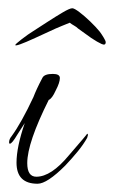

<svg xmlns="http://www.w3.org/2000/svg" viewBox="-20 -471 276 465"><path d="M71 -26Q20 -26 20 -77Q20 -115 40 -173L22 -145Q9 -123 4 -123Q2 -123 2 -126Q2 -134 8 -141Q32 -174 61 -236Q64 -244 69.5 -256Q75 -268 83 -283Q88 -292 108 -292Q125 -292 125 -282Q125 -271 115 -252Q106 -232 98 -229Q46 -125 46 -76Q46 -43 68 -43Q104 -43 147 -95Q192 -147 191 -147Q193 -147 193 -144Q193 -143 191 -137Q182 -121 168.5 -104.5Q155 -88 138 -70Q94 -26 71 -26ZM17 -362Q17 -364 32.5 -376Q48 -388 61 -396Q75 -405 95 -418Q115 -431 132 -441Q149 -451 155 -451Q160 -451 172.5 -441.5Q185 -432 198.5 -419Q212 -406 221 -395Q225 -390 230.5 -381Q236 -372 236 -369Q236 -360 226 -364.5Q216 -369 201 -379L169 -402Q165 -406 159.5 -409Q154 -412 149 -416Q139 -412 130.5 -408.5Q122 -405 115 -402L65 -379Q17 -357 17 -362Z"/></svg>

Font: Love Light
Style: Regular
Weight: 400
Designer: Robert E. Leuschke
Foundry: Robert E. Leuschke
Version: Version 1.010; ttfautohint (v1.8.3)